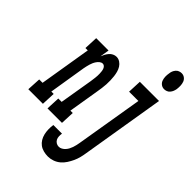

<svg xmlns="http://www.w3.org/2000/svg" viewBox="-333 -876 1210 1210"><g transform="rotate(45 271.5 -271.0)"><path d="M-60 0 -55 -92H-25L32 -438H11L15 -530H125L115 -468Q120 -481 126.5 -493Q133 -505 142 -515.5Q151 -526 163.5 -532Q176 -538 189 -538Q206 -538 220.5 -528.5Q235 -519 244 -504.5Q253 -490 257.5 -473.5Q262 -457 264 -440Q266 -423 266.5 -405Q267 -387 266 -369.5Q265 -352 262.5 -334Q260 -316 257 -298L223 -92H244L240 0H111L115 -92H145L182 -313Q183 -322 184.5 -331.5Q186 -341 187 -350.5Q188 -360 188.5 -369.5Q189 -379 188.5 -388.5Q188 -398 187 -407Q186 -416 183 -424.5Q180 -433 173.5 -439.5Q167 -446 158 -446Q147 -446 137.5 -438.5Q128 -431 121.5 -421.5Q115 -412 110.5 -402Q106 -392 103 -381.5Q100 -371 97.5 -360.5Q95 -350 93 -339L53 -92H74L70 0ZM545 -605Q529 -605 517 -614Q505 -623 500 -637Q495 -651 494.5 -666.5Q494 -682 497 -698Q498 -709 502 -719Q506 -729 513.5 -738Q521 -747 531.5 -751Q542 -755 552 -755Q568 -755 580 -746Q592 -737 597 -723Q602 -709 602.5 -693.5Q603 -678 601 -662Q599 -651 595 -641Q591 -631 583.5 -622Q576 -613 565.5 -609Q555 -605 545 -605ZM327 213Q307 213 287.5 208Q268 203 253 192Q238 181 228 164.5Q218 148 213.5 129Q209 110 208.5 89.5Q208 69 211 49Q211 49 211 48.5Q211 48 211 48H288Q288 48 288 48Q288 48 288 49Q286 61 286.5 74Q287 87 292.5 97.5Q298 108 308.5 114.5Q319 121 332 121Q343 121 354 115Q365 109 373.5 99.5Q382 90 387.5 79.5Q393 69 397 57.5Q401 46 403.5 34.5Q406 23 408 12L483 -438H400L404 -530H575L483 27Q480 48 474.5 69.5Q469 91 460 110.5Q451 130 438.5 149.5Q426 169 408.5 183.5Q391 198 369.5 205.5Q348 213 327 213Z"/></g></svg>

Font: Iosevka Slab SmBdExObl
Style: Regular
Weight: 600
Width: 7
Italic angle: -9°
Monospace: yes
Designer: Belleve Invis
Foundry: Belleve Invis
Version: Version 11.1.0; ttfautohint (v1.8.3)